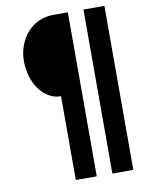

<svg xmlns="http://www.w3.org/2000/svg" viewBox="-91 -764 720 957"><g transform="rotate(-10 269.0 -285.0)"><path d="M399 -700H505V130H399ZM214 -294Q181 -294 153 -310.5Q125 -327 104.5 -355.5Q84 -384 73 -420.5Q62 -457 62 -498Q62 -538 75 -574.5Q88 -611 112 -639Q136 -667 170 -683.5Q204 -700 246 -700H320V130H214Z"/></g></svg>

Font: PT Sans
Style: Bold Italic
Weight: 700
Italic angle: -12°
Designer: A.Korolkova, O.Umpeleva, V.Yefimov
Foundry: ParaType Ltd
Version: Version 2.003W OFL